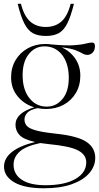

<svg xmlns="http://www.w3.org/2000/svg" viewBox="-20 -752 518 1004"><path d="M220.5 -182Q198 -182 176.5 -186.5Q137.5 -178.5 122.8 -162.2Q108 -146 108 -127.5Q108 -108 119.8 -94.2Q131.5 -80.5 166.5 -70.5Q201.5 -60.5 272 -53Q386.5 -41 432.2 -10Q478 21 478 73Q478 118 446.2 154.2Q414.5 190.5 354.8 211.5Q295 232.5 210.5 232.5Q107 232.5 54 201Q1 169.5 1 119.5Q1 76.5 41 43.8Q81 11 163.5 -9.5Q103 -23 82 -46Q61 -69 61 -99.5Q61 -161 159 -191Q106 -207 72 -248.5Q38 -290 38 -347.5Q38 -398.5 61.5 -437.8Q85 -477 125.5 -499.5Q166 -522 216.5 -522Q234.5 -522 251 -519.5Q326 -512.5 366.8 -515.5Q407.5 -518.5 427.8 -524Q448 -529.5 461.5 -529.5Q476.5 -529.5 476.5 -511Q476.5 -489.5 464.8 -477.2Q453 -465 436.5 -465Q423.5 -465 411 -472.5Q398.5 -480 374.5 -489.5Q350.5 -499 302.5 -504.5Q346.5 -484.5 373.2 -446Q400 -407.5 400 -356Q400 -305.5 376.8 -266Q353.5 -226.5 312.8 -204.2Q272 -182 220.5 -182ZM228.5 -194.5Q278 -196.5 310 -238.5Q342 -280.5 339.5 -356Q336.5 -428 301 -469.5Q265.5 -511 208.5 -509.5Q160 -508 128 -465.8Q96 -423.5 98.5 -348Q101 -277 136.8 -235Q172.5 -193 228.5 -194.5ZM51 109Q51 159.5 94 188Q137 216.5 218 216.5Q318 216.5 374.5 183.8Q431 151 431 97Q431 57 388.2 34.5Q345.5 12 233.5 1.5Q210 -1 190.5 -4Q114.5 12 82.8 40.8Q51 69.5 51 109ZM219.5 -611Q268.5 -611 300.8 -639.2Q333 -667.5 349.5 -732H366.5Q350 -664.5 331.2 -628.2Q312.5 -592 286.2 -578Q260 -564 219.5 -564Q179 -564 152.8 -578Q126.5 -592 107.8 -628.2Q89 -664.5 72.5 -732H89.5Q106 -667.5 138.2 -639.2Q170.5 -611 219.5 -611Z"/></svg>

Font: Newsreader Display Light
Style: Regular
Weight: 300
Designer: Hugues Gentile
Foundry: Production Type
Version: Version 1.001